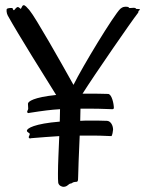

<svg xmlns="http://www.w3.org/2000/svg" viewBox="-20 -717 561 742"><path d="M342 -193C379 -193 396 -191 410 -191C414 -191 417 -213 417 -216C417 -232 408 -249 394 -250C375 -251 347 -251 329 -251C315 -251 302 -251 290 -250C290 -267 291 -283 291 -297H336C373 -297 400 -295 414 -295C418 -295 420 -297 420 -300C420 -316 412 -353 398 -354C379 -355 341 -355 323 -355H299C345 -428 491 -639 511 -664C518 -672 513 -672 516 -675C523 -680 521 -682 517 -682C505 -682 505 -683 505 -684C504 -688 493 -687 483 -686C474 -685 484 -691 465 -691C458 -690 455 -691 445 -683C419 -658 299 -460 264 -389C215 -477 117 -650 95 -676C92 -679 91 -682 88 -684C78 -696 71 -701 66 -693C60 -683 62 -680 56 -686C49 -692 47 -691 40 -684C36 -681 34 -670 28 -686C12 -687 7 -683 7 -683C4 -681 5 -666 10 -657C48 -588 160 -409 197 -350C110 -341 88 -325 88 -316C88 -309 89 -302 89 -297C89 -293 85 -288 85 -285C85 -282 87 -280 91 -280C92 -280 93 -281 95 -281C146 -289 177 -293 212 -295V-294C212 -281 211 -264 211 -247C113 -239 84 -221 84 -212C84 -205 95 -204 95 -199C95 -195 91 -190 91 -187C91 -184 93 -182 97 -182C98 -182 99 -183 101 -183C141 -186 172 -189 209 -191C207 -139 204 -83 204 -46C204 -31 204 -19 205 -11C207 1 220 5 225 5C242 5 244 -8 255 -8C257 -8 262 -14 271 -14C280 -14 282 -15 282 -33C282 -53 285 -123 288 -193Z"/></svg>

Font: Oregano
Style: Regular
Weight: 400
Designer: Astigmatic (AOETI)
Foundry: Astigmatic (AOETI)
Version: Version 1.000